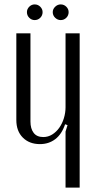

<svg xmlns="http://www.w3.org/2000/svg" viewBox="-20 -850 435 870"><path d="M275 -287Q260 -242 230.5 -219.5Q201 -197 161 -197Q113 -197 83.5 -226.5Q54 -256 54 -306V-699H118V-299Q118 -267 132.5 -248Q147 -229 176 -229Q198 -229 216.5 -240.5Q235 -252 248.5 -271Q262 -290 269.5 -314.5Q277 -339 277 -364V-699H341V0H277V-254L286 -283ZM102 -795Q102 -809 112.5 -819.5Q123 -830 137 -830Q152 -830 162.5 -819.5Q173 -809 173 -795Q173 -780 162.5 -769.5Q152 -759 137 -759Q123 -759 112.5 -769.5Q102 -780 102 -795ZM219 -795Q219 -809 230 -819.5Q241 -830 255 -830Q270 -830 280.5 -819.5Q291 -809 291 -795Q291 -780 280.5 -769.5Q270 -759 255 -759Q241 -759 230 -769.5Q219 -780 219 -795Z"/></svg>

Font: Moniqa Paragraph
Style: Regular
Weight: 400
Designer: Rajesh Rajput
Foundry: Rajesh Rajput
Version: Version 1.000